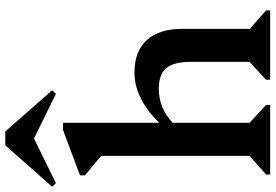

<svg xmlns="http://www.w3.org/2000/svg" viewBox="-186 -844 1018 709"><g transform="rotate(-90 322.5 -489.0)"><path d="M33 0V-15L102 -76V-624L30 -684V-702L198 -765H224V-410Q315 -501 409 -501Q488 -501 529.5 -455.5Q571 -410 571 -323V-75L639 -15V0H383V-15L449 -76V-293Q449 -356 426 -383.5Q403 -411 349 -411Q279 -411 224 -360V-76L290 -15V0ZM1 -791 -12 -805 141 -978H192L344 -805L331 -791L166 -872Z"/></g></svg>

Font: Platypi Medium
Style: Regular
Weight: 500
Designer: David Sargent
Foundry: Bolt Cutter Type
Version: Version 1.200; ttfautohint (v1.8.4.7-5d5b)